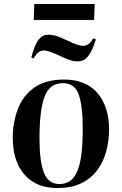

<svg xmlns="http://www.w3.org/2000/svg" viewBox="-20 -929 611 963"><path d="M268 14Q194 14 144 -18Q94 -50 69 -106.5Q44 -163 44 -238Q44 -315 69.5 -382Q95 -449 151.5 -489.5Q208 -530 302 -530Q411 -530 469 -462Q527 -394 527 -280Q527 -223 513 -170.5Q499 -118 468 -76Q437 -34 388 -10Q339 14 268 14ZM277 -6Q325 -6 350.5 -40.5Q376 -75 385.5 -136.5Q395 -198 395 -280Q395 -397 375 -454.5Q355 -512 295 -512Q229 -512 203.5 -444Q178 -376 178 -236Q178 -119 200.5 -62.5Q223 -6 277 -6ZM152 -909H455L452 -829H149ZM370 -621Q351 -621 331 -627.5Q311 -634 284 -647Q254 -662 232.5 -669Q211 -676 201 -676Q188 -676 176 -668.5Q164 -661 148 -636L137 -641Q155 -708 174.5 -731.5Q194 -755 222 -755Q236 -755 256 -750.5Q276 -746 315 -727Q372 -699 396 -699Q409 -699 421 -706Q433 -713 448 -737L461 -731Q440 -667 419.5 -644Q399 -621 370 -621Z"/></svg>

Font: Literata 72pt SemiBold
Style: Italic
Weight: 600
Italic angle: -2°
Designer: Latin by Veronika Burian and Jose Scaglione. Greek by Irene Vlachou. Cyrillic by Vera Evstafieva
Foundry: TypeTogether
Version: Version 3.002